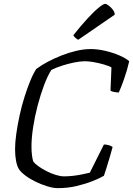

<svg xmlns="http://www.w3.org/2000/svg" viewBox="-20 -974 689 994"><path d="M279 0Q255 0 224.5 -9.5Q194 -19 164 -33.5Q134 -48 111 -65.5Q88 -83 78 -98Q68 -115 63 -141.5Q58 -168 58 -202Q58 -237 64.5 -282.5Q71 -328 81.5 -376.5Q92 -425 106.5 -471Q121 -517 136.5 -555Q152 -593 168 -617Q193 -636 227 -654Q261 -672 299 -687Q337 -702 376 -711Q415 -720 450 -720Q485 -720 524 -711Q563 -702 597 -687.5Q631 -673 649 -657Q638 -609 622 -564Q606 -519 595 -495Q580 -496 568 -498.5Q556 -501 552 -505L557 -625Q545 -632 520 -639.5Q495 -647 467.5 -652Q440 -657 420 -657Q396 -657 364 -650.5Q332 -644 301 -634Q270 -624 246 -612Q227 -583 208.5 -534Q190 -485 175 -428Q160 -371 151.5 -315.5Q143 -260 143 -216Q143 -190 145.5 -170.5Q148 -151 152 -138Q160 -127 178 -114Q196 -101 220 -88.5Q244 -76 268.5 -68.5Q293 -61 312 -61Q335 -61 360.5 -64Q386 -67 408.5 -72Q431 -77 445 -80L518 -226Q531 -226 544 -222Q557 -218 563 -213Q557 -190 548.5 -161.5Q540 -133 532 -107Q524 -81 518 -64Q496 -51 459.5 -36.5Q423 -22 377 -11Q331 0 279 0ZM385 -768Q378 -771 369.5 -779Q361 -787 360 -792Q398 -840 431.5 -876.5Q465 -913 490 -933.5Q515 -954 524 -954Q531 -954 542.5 -945.5Q554 -937 564 -924Q574 -911 574 -898Z"/></svg>

Font: Texturina Medium 12pt ExtraLight
Style: Italic
Weight: 250
Italic angle: -11°
Version: Version 1.002